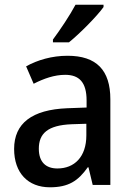

<svg xmlns="http://www.w3.org/2000/svg" viewBox="-20 -786 561 816"><path d="M420 -756V-766H301C277 -721 237 -661 205 -618V-606H273C319 -643 393 -718 420 -756ZM267 -549C201 -549 139 -531 91 -504L123 -430C166 -452 211 -468 257 -468C316 -468 348 -437 348 -359V-329L266 -326C116 -320 40 -262 40 -153C40 -51 99 10 192 10C271 10 312 -17 353 -75H356L374 0H449V-364C449 -488 390 -549 267 -549ZM285 -258 347 -260V-211C347 -119 296 -70 224 -70C176 -70 145 -96 145 -154C145 -218 182 -254 285 -258Z"/></svg>

Font: Noto Sans Arabic UI SmCn Md
Style: Regular
Weight: 500
Width: 4
Designer: Monotype Design Team, Nadine Chahine and Nizar Qandah
Foundry: Monotype Imaging Inc.
Version: Version 2.010